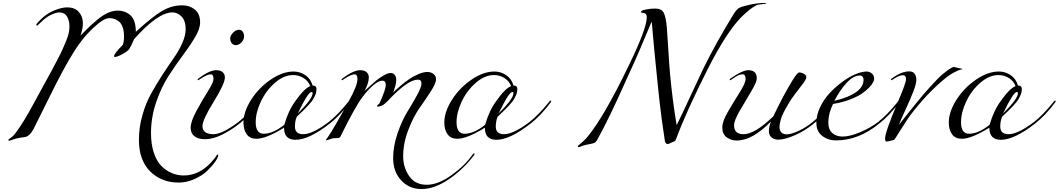

<svg xmlns="http://www.w3.org/2000/svg" viewBox="-20 -936 7179 1302"><path d="M542 -780Q542 -740 526 -695Q561 -731 583 -752Q605 -773 641.5 -803.5Q678 -834 712 -849Q746 -864 776 -864Q830 -864 865.5 -831.5Q901 -799 901 -720Q1012 -822 1078 -861Q1144 -900 1216 -900Q1265 -900 1301 -871.5Q1337 -843 1337 -784Q1337 -741 1302.5 -683Q1268 -625 1219 -559.5Q1170 -494 1121.5 -418.5Q1073 -343 1038.5 -241.5Q1004 -140 1004 -34Q1004 42 1023 99.5Q1042 157 1074.5 189.5Q1107 222 1145.5 238Q1184 254 1226 254Q1341 254 1430 144Q1436 137 1440.5 130Q1445 123 1447 120.5Q1449 118 1450.5 115.5Q1452 113 1453 112.5Q1454 112 1456 112Q1460 112 1460 116Q1460 131 1439 161Q1418 191 1384.5 223Q1351 255 1298.5 278.5Q1246 302 1192 302Q1074 302 998 226Q922 150 922 12Q922 -72 945.5 -154.5Q969 -237 1004 -300Q1039 -363 1080.5 -427Q1122 -491 1157 -540.5Q1192 -590 1215.5 -642.5Q1239 -695 1239 -738Q1239 -796 1211 -824Q1183 -852 1150 -852Q1050 -852 889 -670Q869 -622 855 -602Q845 -588 810 -569Q775 -550 761 -550Q753 -550 753 -554Q753 -572 813 -632Q821 -653 821 -688Q821 -728 810.5 -755Q800 -782 782.5 -793.5Q765 -805 751 -809Q737 -813 721 -813Q683 -813 610.5 -745Q538 -677 480 -583Q413 -477 315 -277.5Q217 -78 209 -64Q194 -36 180 -23.5Q166 -11 157 -8.5Q148 -6 122 -3Q97 0 72 9Q47 18 43 18Q36 18 36 13Q36 11 42 7Q48 3 60.5 -7Q73 -17 84 -32Q140 -105 216 -248Q238 -289 273.5 -353.5Q309 -418 326.5 -450Q344 -482 368.5 -529Q393 -576 404.5 -602Q416 -628 429 -659.5Q442 -691 446.5 -713.5Q451 -736 451 -755Q451 -799 433.5 -825.5Q416 -852 382 -852Q363 -852 328 -836.5Q293 -821 254 -782Q234 -762 232 -762Q226 -762 226 -768Q226 -774 248 -796Q292 -842 345 -864Q398 -886 434 -886Q488 -886 515 -854.5Q542 -823 542 -780Z M1600 -734Q1617 -734 1626 -721Q1635 -708 1635 -691Q1635 -667 1617.5 -648.5Q1600 -630 1578 -630Q1562 -630 1551.5 -643Q1541 -656 1541 -675Q1541 -694 1560 -714Q1579 -734 1600 -734ZM1505 -411Q1505 -369 1429 -246Q1353 -123 1353 -81Q1353 -26 1428 -26Q1487 -26 1596 -108Q1658 -156 1732 -248Q1736 -254 1740 -254Q1744 -254 1744 -250Q1744 -248 1742 -244Q1674 -152 1604 -98Q1553 -57 1489.5 -24.5Q1426 8 1370 8Q1326 8 1299.5 -11.5Q1273 -31 1273 -69Q1273 -112 1311.5 -183Q1350 -254 1389 -316Q1428 -378 1428 -400Q1428 -432 1408 -432Q1385 -432 1334 -398Q1325 -392 1324 -392Q1320 -392 1320 -396Q1320 -400 1326 -404Q1401 -460 1446 -460Q1475 -460 1490 -446.5Q1505 -433 1505 -411Z M2216 -98Q2075 12 1984 12Q1906 12 1906 -70Q1785 5 1719 5Q1675 5 1653 -25.5Q1631 -56 1631 -105Q1631 -178 1683 -259.5Q1735 -341 1815.5 -396Q1896 -451 1971 -451Q2014 -451 2050.5 -426.5Q2087 -402 2100 -356Q2126 -356 2126 -334Q2126 -321 2123.5 -309Q2121 -297 2114.5 -284.5Q2108 -272 2103.5 -263.5Q2099 -255 2088 -242Q2077 -229 2072.5 -224Q2068 -219 2054.5 -205Q2041 -191 2038 -188Q2032 -182 2016 -167Q2000 -152 1992 -144Q1980 -113 1980 -78Q1980 -26 2036 -26Q2099 -26 2208 -108Q2270 -156 2344 -248Q2348 -254 2352 -254Q2356 -254 2356 -250Q2356 -248 2354 -244Q2286 -152 2216 -98ZM1968 -427Q1905 -427 1844.5 -374.5Q1784 -322 1749 -247.5Q1714 -173 1714 -107Q1714 -29 1769 -29Q1831 -29 1908 -90Q1935 -186 1984 -252Q2044 -337 2084 -352Q2071 -386 2039 -406.5Q2007 -427 1968 -427ZM1999 -166Q2100 -267 2100 -304Q2100 -312 2092 -312Q2069 -312 1999 -166Z M2481 -411Q2481 -373 2452 -319Q2453 -320 2483 -347.5Q2513 -375 2532.5 -391Q2552 -407 2581 -424Q2610 -441 2630 -441Q2647 -441 2657 -428Q2667 -415 2667 -394Q2667 -377 2661.5 -355.5Q2656 -334 2651 -321L2646 -308Q2652 -314 2661.5 -323.5Q2671 -333 2699.5 -357Q2728 -381 2755 -399.5Q2782 -418 2816.5 -433Q2851 -448 2878 -448Q2903 -448 2920 -434Q2937 -420 2937 -398Q2937 -372 2902 -317.5Q2867 -263 2825.5 -204.5Q2784 -146 2749 -55.5Q2714 35 2714 124Q2714 200 2755 258.5Q2796 317 2874 317Q2951 317 3043 251Q3135 185 3186 110Q3190 104 3194 104Q3198 104 3198 108Q3198 110 3196 114Q3126 209 3026.5 277.5Q2927 346 2838 346Q2755 346 2700.5 287Q2646 228 2646 136Q2646 55 2676 -32Q2706 -119 2742 -177.5Q2778 -236 2808 -290.5Q2838 -345 2838 -370Q2838 -396 2814 -396Q2748 -396 2624 -267Q2623 -265 2616.5 -258.5Q2610 -252 2608 -250Q2606 -248 2600 -242.5Q2594 -237 2591 -234.5Q2588 -232 2582.5 -227.5Q2577 -223 2572.5 -221.5Q2568 -220 2562.5 -217.5Q2557 -215 2551.5 -214Q2546 -213 2540 -213Q2537 -213 2537 -216Q2537 -222 2545 -227.5Q2553 -233 2555 -239Q2596 -329 2596 -361Q2596 -389 2573 -389Q2547 -389 2509.5 -356.5Q2472 -324 2438 -278Q2389 -214 2288 -9Q2285 -2 2275.5 -0.5Q2266 1 2252 1Q2238 1 2229 4L2196 16Q2191 16 2191 11Q2191 10 2192 8.5Q2193 7 2195.5 4.5Q2198 2 2200 -1Q2244 -65 2344 -248Q2404 -355 2404 -400Q2404 -432 2384 -432Q2361 -432 2310 -398Q2301 -392 2300 -392Q2296 -392 2296 -396Q2296 -400 2302 -404Q2377 -460 2422 -460Q2451 -460 2466 -446.5Q2481 -433 2481 -411Z M3578 -98Q3437 12 3346 12Q3268 12 3268 -70Q3147 5 3081 5Q3037 5 3015 -25.5Q2993 -56 2993 -105Q2993 -178 3045 -259.5Q3097 -341 3177.5 -396Q3258 -451 3333 -451Q3376 -451 3412.5 -426.5Q3449 -402 3462 -356Q3488 -356 3488 -334Q3488 -321 3485.5 -309Q3483 -297 3476.5 -284.5Q3470 -272 3465.5 -263.5Q3461 -255 3450 -242Q3439 -229 3434.5 -224Q3430 -219 3416.5 -205Q3403 -191 3400 -188Q3394 -182 3378 -167Q3362 -152 3354 -144Q3342 -113 3342 -78Q3342 -26 3398 -26Q3461 -26 3570 -108Q3632 -156 3706 -248Q3710 -254 3714 -254Q3718 -254 3718 -250Q3718 -248 3716 -244Q3648 -152 3578 -98ZM3330 -427Q3267 -427 3206.5 -374.5Q3146 -322 3111 -247.5Q3076 -173 3076 -107Q3076 -29 3131 -29Q3193 -29 3270 -90Q3297 -186 3346 -252Q3406 -337 3446 -352Q3433 -386 3401 -406.5Q3369 -427 3330 -427ZM3361 -166Q3462 -267 3462 -304Q3462 -312 3454 -312Q3431 -312 3361 -166Z M4344 -848Q4326 -851 4326 -853Q4326 -865 4359 -871.5Q4392 -878 4423 -878Q4466 -878 4481 -849Q4496 -820 4502 -749Q4505 -717 4511.5 -608Q4518 -499 4524 -431Q4541 -251 4568 -90H4570Q4599 -148 4660.5 -281Q4722 -414 4751 -474Q4832 -639 4952 -836Q4957 -844 4961.5 -850Q4966 -856 4969.5 -861Q4973 -866 4977.5 -870Q4982 -874 4984.5 -877Q4987 -880 4993 -882.5Q4999 -885 5001.5 -886.5Q5004 -888 5011 -890Q5018 -892 5021 -893Q5024 -894 5034 -896.5Q5044 -899 5048 -900Q5109 -916 5168 -916Q5176 -916 5176 -913Q5176 -911 5163 -909.5Q5150 -908 5134 -906Q5118 -904 5113 -902Q5070 -882 5009 -822Q4908 -721 4779 -467Q4633 -178 4565 6Q4561 16 4557.5 19.5Q4554 23 4542 27Q4535 30 4527.5 33.5Q4520 37 4516 39Q4512 41 4508 41Q4492 41 4488 15Q4477 -54 4468 -122.5Q4459 -191 4454.5 -231Q4450 -271 4443.5 -332Q4437 -393 4435 -416Q4415 -605 4400 -785H4397Q4297 -545 4263 -474Q4249 -445 4207 -350.5Q4165 -256 4119.5 -162Q4074 -68 4030 12Q4022 26 4014.5 31Q4007 36 3982 40.5Q3957 45 3936 51Q3931 52 3924.5 55Q3918 58 3913.5 59.5Q3909 61 3905 61Q3898 61 3898 54Q3898 53 3908.5 45Q3919 37 3936.5 20.5Q3954 4 3968 -13Q4080 -152 4242 -488Q4366 -742 4366 -819Q4366 -846 4344 -848Z M5498 -98Q5442 -51 5372.5 -20Q5303 11 5257 11Q5228 11 5211 -5Q5194 -21 5194 -45Q5194 -76 5208 -112Q5207 -111 5195.5 -100Q5184 -89 5179.5 -84.5Q5175 -80 5161.5 -68.5Q5148 -57 5140 -51Q5132 -45 5117.5 -34.5Q5103 -24 5092 -18Q5081 -12 5065.5 -4.5Q5050 3 5036.5 7Q5023 11 5007 14Q4991 17 4976 17Q4938 17 4908 -4.5Q4878 -26 4878 -72Q4878 -113 4917.5 -180.5Q4957 -248 4996.5 -310.5Q5036 -373 5036 -400Q5036 -432 5016 -432Q5009 -432 5002 -430.5Q4995 -429 4990 -427Q4985 -425 4977 -420.5Q4969 -416 4966 -414Q4963 -412 4954 -406Q4945 -400 4942 -398Q4933 -392 4932 -392Q4928 -392 4928 -396Q4928 -400 4934 -404Q5015 -460 5054 -460Q5112 -460 5112 -404Q5112 -379 5073.5 -315Q5035 -251 4996.5 -185Q4958 -119 4958 -86Q4958 -26 5022 -26Q5099 -26 5224 -147Q5286 -278 5351 -386Q5386 -445 5401 -445Q5413 -445 5430.5 -436Q5448 -427 5448 -413Q5448 -400 5427 -371.5Q5406 -343 5374.5 -302.5Q5343 -262 5327 -233Q5325 -229 5316 -213.5Q5307 -198 5303.5 -191.5Q5300 -185 5292.5 -170.5Q5285 -156 5281.5 -146Q5278 -136 5274 -123Q5270 -110 5268 -97.5Q5266 -85 5266 -73Q5266 -52 5278.5 -38.5Q5291 -25 5314 -25Q5346 -25 5397 -49Q5448 -73 5490 -108Q5552 -156 5626 -248Q5630 -254 5634 -254Q5638 -254 5638 -250Q5638 -248 5636 -244Q5568 -152 5498 -98Z M5638 -252Q5836 -300 5836 -396Q5836 -407 5829.5 -415.5Q5823 -424 5810 -424Q5768 -424 5722 -375Q5676 -326 5638 -252ZM5651 16Q5594 16 5555 -15Q5516 -46 5516 -103Q5516 -156 5541.5 -209.5Q5567 -263 5606.5 -305Q5646 -347 5692 -381Q5738 -415 5781.5 -433Q5825 -451 5856 -451Q5877 -451 5892.5 -437.5Q5908 -424 5908 -401Q5908 -392 5900 -376.5Q5892 -361 5871.5 -340Q5851 -319 5821 -299Q5791 -279 5740.5 -260Q5690 -241 5629 -231Q5597 -167 5597 -104Q5597 -58 5624 -34Q5651 -10 5694 -10Q5743 -10 5812 -39Q5881 -68 5934 -108Q5996 -156 6070 -248Q6074 -254 6078 -254Q6082 -254 6082 -250Q6082 -248 6080 -244Q6012 -152 5942 -98Q5802 16 5651 16Z M6378 -395Q6299 -328 6232.5 -252Q6166 -176 6132 -124.5Q6098 -73 6073 -32.5Q6048 8 6044 12Q6043 13 6016 20Q5992 24 5991 24Q5982 24 5982 3Q5982 -40 6070 -248Q6124 -373 6124 -400Q6124 -426 6102 -426Q6078 -426 6036 -398Q6027 -392 6026 -392Q6022 -392 6022 -396Q6022 -400 6028 -404Q6092 -452 6146 -452Q6171 -452 6182.5 -435.5Q6194 -419 6194 -396Q6194 -368 6173 -314Q6152 -260 6120 -191Q6088 -122 6076 -90Q6215 -267 6282 -341Q6308 -369 6337 -400Q6366 -430 6401.5 -456Q6437 -482 6450 -482L6482 -474Q6486 -473 6492.5 -472Q6499 -471 6502.5 -470Q6506 -469 6506 -467Q6506 -466 6502 -465.5Q6498 -465 6490.5 -463Q6483 -461 6477 -458Q6425 -436 6378 -395Z M6999 -98Q6858 12 6767 12Q6689 12 6689 -70Q6568 5 6502 5Q6458 5 6436 -25.5Q6414 -56 6414 -105Q6414 -178 6466 -259.5Q6518 -341 6598.5 -396Q6679 -451 6754 -451Q6797 -451 6833.5 -426.5Q6870 -402 6883 -356Q6909 -356 6909 -334Q6909 -321 6906.5 -309Q6904 -297 6897.5 -284.5Q6891 -272 6886.5 -263.5Q6882 -255 6871 -242Q6860 -229 6855.5 -224Q6851 -219 6837.5 -205Q6824 -191 6821 -188Q6815 -182 6799 -167Q6783 -152 6775 -144Q6763 -113 6763 -78Q6763 -26 6819 -26Q6882 -26 6991 -108Q7053 -156 7127 -248Q7131 -254 7135 -254Q7139 -254 7139 -250Q7139 -248 7137 -244Q7069 -152 6999 -98ZM6751 -427Q6688 -427 6627.5 -374.5Q6567 -322 6532 -247.5Q6497 -173 6497 -107Q6497 -29 6552 -29Q6614 -29 6691 -90Q6718 -186 6767 -252Q6827 -337 6867 -352Q6854 -386 6822 -406.5Q6790 -427 6751 -427ZM6782 -166Q6883 -267 6883 -304Q6883 -312 6875 -312Q6852 -312 6782 -166Z"/></svg>

Font: Miama Nueva
Style: Medium
Weight: 400
Italic angle: -28°
Version: Version 1.0